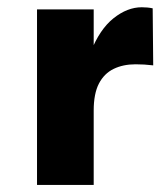

<svg xmlns="http://www.w3.org/2000/svg" viewBox="-20 -522 465 542"><path d="M84.5 0V-495.5H244.5V0ZM210.5 -210Q210.5 -310.5 236 -375Q261.5 -439.5 300.5 -470.5Q339.5 -501.5 380 -501.5Q388 -501.5 396 -500.8Q404 -500 411 -498.5L412.5 -337.5Q400 -339 387 -339.8Q374 -340.5 362.5 -340.5Q327.5 -340.5 300.8 -327.5Q274 -314.5 259.2 -286Q244.5 -257.5 244.5 -210Z"/></svg>

Font: Karla ExtraBold
Style: Regular
Weight: 800
Designer: Jonathan Pinhorn
Version: Version 2.001